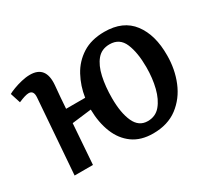

<svg xmlns="http://www.w3.org/2000/svg" viewBox="-109 -712 1009 916"><g transform="rotate(-30 396.0 -254.5)"><path d="M503 14Q436 14 391.5 -18Q347 -50 324.5 -106Q302 -162 301 -234L194 -221L178 0H77L108 -412Q111 -450 83 -450Q65 -450 26 -433L8 -489Q18 -495 39 -503Q60 -511 85 -517Q110 -523 132 -523Q220 -523 211 -420Q208 -389 205.5 -358Q203 -327 201 -296H306Q315 -356 343 -408Q371 -460 420.5 -491.5Q470 -523 542 -523Q645 -523 696 -455.5Q747 -388 746 -276Q746 -200 719 -134Q692 -68 638 -27Q584 14 503 14ZM510 -50Q553 -50 579.5 -81.5Q606 -113 619 -164.5Q632 -216 632 -277Q632 -357 610.5 -408Q589 -459 534 -459Q490 -459 464.5 -428.5Q439 -398 427.5 -346Q416 -294 416 -230Q416 -149 438.5 -99.5Q461 -50 510 -50Z"/></g></svg>

Font: Literata 12pt Medium
Style: Italic
Weight: 500
Italic angle: -2°
Designer: Latin by Veronika Burian and Jose Scaglione. Greek by Irene Vlachou. Cyrillic by Vera Evstafieva
Foundry: TypeTogether
Version: Version 3.002